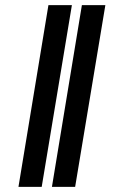

<svg xmlns="http://www.w3.org/2000/svg" viewBox="-20 -731 444 751"><path d="M261.2 -710.9 143.1 0H52.2L169.4 -710.9ZM392.1 -710.9 273.9 0H183.1L300.3 -710.9Z"/></svg>

Font: Inter ExtraBold
Style: Italic
Weight: 800
Italic angle: -9.3988°
Designer: Rasmus Andersson
Foundry: rsms
Version: Version 4.001;git-66647c0bb